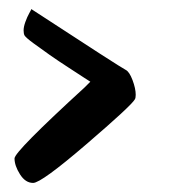

<svg xmlns="http://www.w3.org/2000/svg" viewBox="-20 -463 405 423"><path d="M49 -443Q245 -315 257 -309Q265 -305 272 -286.5Q279 -268 279 -254Q279 -247 277 -244Q269 -230 170 -145Q71 -60 53 -60Q36 -60 24 -79Q12 -98 12 -114Q12 -129 166 -270Q178 -282 179 -283Q174 -286 165 -292Q156 -298 132 -313.5Q108 -329 89.5 -342Q71 -355 54 -367.5Q37 -380 34 -385Q32 -389 32 -396Q32 -404 36 -415Q40 -426 44.5 -434Q49 -442 49 -443Z"/></svg>

Font: Vervelle
Style: Script
Weight: 400
Monospace: yes
Designer: Nur Solikh
Foundry: Astageni Type
Version: Version 1.0